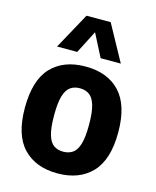

<svg xmlns="http://www.w3.org/2000/svg" viewBox="-121 -891 798 983"><g transform="rotate(15 278.0 -399.0)"><path d="M278 10.5Q163 10.5 97 -58.2Q31 -127 31 -271.5Q31 -417.5 96.2 -486.5Q161.5 -555.5 278 -555.5Q395 -555.5 460.2 -485.8Q525.5 -416 525.5 -272.5Q525.5 -127.5 459.5 -58.5Q393.5 10.5 278 10.5ZM278 -104.5Q307.5 -104.5 328.2 -118.8Q349 -133 360 -169Q371 -205 371 -271Q371 -338.5 359.8 -375.2Q348.5 -412 327.8 -426.2Q307 -440.5 278 -440.5Q249 -440.5 228.2 -426.2Q207.5 -412 196.5 -375.8Q185.5 -339.5 185.5 -273Q185.5 -206 196.5 -169.5Q207.5 -133 228 -118.8Q248.5 -104.5 278 -104.5ZM109 -616.5 214 -808H342L447 -616.5H340L278 -737.5L216 -616.5Z"/></g></svg>

Font: Encode Sans SmCnd
Style: Bold
Weight: 700
Width: 4
Designer: Multiple Designers
Foundry: Impallari Type
Version: Version 3.002; ttfautohint (v1.8.3) -l 8 -r 50 -G 200 -x 14 